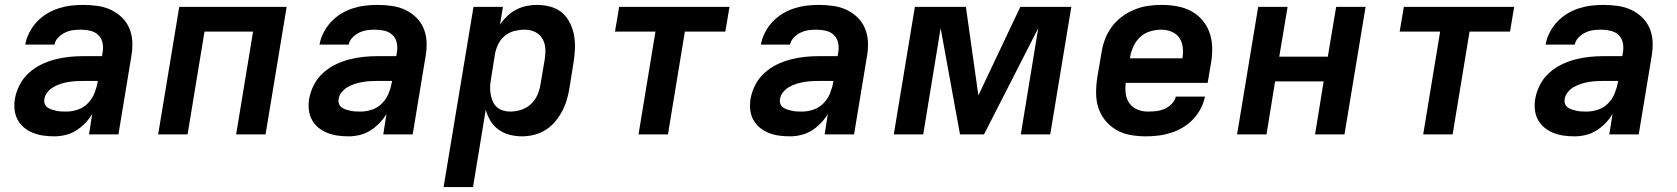

<svg xmlns="http://www.w3.org/2000/svg" viewBox="-20 -548 6840 783"><path d="M202 8Q179 8 157 5Q135 2 115 -6Q95 -14 78.5 -27.5Q62 -41 52 -59.5Q42 -78 39.5 -100.5Q37 -123 41 -146Q46 -174 60 -201.5Q74 -229 97 -250Q120 -271 147.5 -284.5Q175 -298 204 -305.5Q233 -313 261.5 -316Q290 -319 319 -319H396L399 -338Q402 -357 397.5 -375.5Q393 -394 380 -406Q367 -418 348.5 -422.5Q330 -427 310 -427Q294 -427 278 -425Q262 -423 246 -415.5Q230 -408 217.5 -395Q205 -382 202 -366H83Q87 -390 99 -414Q111 -438 129.5 -458Q148 -478 171 -492Q194 -506 219 -514Q244 -522 269 -525Q294 -528 319 -528Q348 -528 377 -524Q406 -520 431 -508.5Q456 -497 476 -478Q496 -459 507 -433.5Q518 -408 519.5 -379Q521 -350 516 -321L463 0H343L356 -83Q344 -63 327 -45.5Q310 -28 290 -15.5Q270 -3 247 2.5Q224 8 202 8ZM251 -93Q274 -93 297.5 -101Q321 -109 338.5 -127Q356 -145 365 -167.5Q374 -190 378 -213L379 -218H319Q304 -218 288.5 -217Q273 -216 258 -213.5Q243 -211 227.5 -206Q212 -201 198 -193Q184 -185 173.5 -172Q163 -159 161 -144Q159 -134 162.5 -124.5Q166 -115 174 -109.5Q182 -104 191.5 -101Q201 -98 210.5 -96Q220 -94 230.5 -93.5Q241 -93 251 -93Z M625 0 711 -520H1149L1063 0H943L1012 -419H814L745 0Z M1402 8Q1379 8 1357 5Q1335 2 1315 -6Q1295 -14 1278.5 -27.5Q1262 -41 1252 -59.5Q1242 -78 1239.5 -100.5Q1237 -123 1241 -146Q1246 -174 1260 -201.5Q1274 -229 1297 -250Q1320 -271 1347.5 -284.5Q1375 -298 1404 -305.5Q1433 -313 1461.5 -316Q1490 -319 1519 -319H1596L1599 -338Q1602 -357 1597.5 -375.5Q1593 -394 1580 -406Q1567 -418 1548.5 -422.5Q1530 -427 1510 -427Q1494 -427 1478 -425Q1462 -423 1446 -415.5Q1430 -408 1417.5 -395Q1405 -382 1402 -366H1283Q1287 -390 1299 -414Q1311 -438 1329.5 -458Q1348 -478 1371 -492Q1394 -506 1419 -514Q1444 -522 1469 -525Q1494 -528 1519 -528Q1548 -528 1577 -524Q1606 -520 1631 -508.5Q1656 -497 1676 -478Q1696 -459 1707 -433.5Q1718 -408 1719.5 -379Q1721 -350 1716 -321L1663 0H1543L1556 -83Q1544 -63 1527 -45.5Q1510 -28 1490 -15.5Q1470 -3 1447 2.5Q1424 8 1402 8ZM1451 -93Q1474 -93 1497.5 -101Q1521 -109 1538.5 -127Q1556 -145 1565 -167.5Q1574 -190 1578 -213L1579 -218H1519Q1504 -218 1488.5 -217Q1473 -216 1458 -213.5Q1443 -211 1427.5 -206Q1412 -201 1398 -193Q1384 -185 1373.5 -172Q1363 -159 1361 -144Q1359 -134 1362.5 -124.5Q1366 -115 1374 -109.5Q1382 -104 1391.5 -101Q1401 -98 1410.5 -96Q1420 -94 1430.5 -93.5Q1441 -93 1451 -93Z M1789 215 1911 -520H2031L2019 -447Q2031 -466 2048 -482Q2065 -498 2085 -508.5Q2105 -519 2126.5 -523.5Q2148 -528 2169 -528Q2198 -528 2225.5 -520.5Q2253 -513 2273 -495.5Q2293 -478 2305 -453Q2317 -428 2321.5 -401Q2326 -374 2324.5 -345Q2323 -316 2318 -287L2302 -187Q2298 -163 2291 -139.5Q2284 -116 2272 -93.5Q2260 -71 2243 -51Q2226 -31 2204 -17.5Q2182 -4 2157.5 2Q2133 8 2109 8Q2083 8 2058 1.5Q2033 -5 2013 -19.5Q1993 -34 1980 -55.5Q1967 -77 1961 -101L1909 215ZM2061 -93Q2083 -93 2105 -100Q2127 -107 2144.5 -123Q2162 -139 2171.5 -160.5Q2181 -182 2184 -203L2201 -303Q2205 -326 2204 -348.5Q2203 -371 2192.5 -389.5Q2182 -408 2162.5 -417.5Q2143 -427 2120 -427Q2100 -427 2079 -422Q2058 -417 2040.5 -403.5Q2023 -390 2013 -370Q2003 -350 1999 -330L1983 -230Q1980 -214 1979 -198Q1978 -182 1980.5 -166.5Q1983 -151 1988.5 -137Q1994 -123 2005 -112.5Q2016 -102 2030.5 -97.5Q2045 -93 2061 -93Z M2584 0 2653 -419H2488L2505 -520H2955L2938 -419H2773L2704 0Z M3202 8Q3179 8 3157 5Q3135 2 3115 -6Q3095 -14 3078.5 -27.5Q3062 -41 3052 -59.5Q3042 -78 3039.5 -100.5Q3037 -123 3041 -146Q3046 -174 3060 -201.5Q3074 -229 3097 -250Q3120 -271 3147.5 -284.5Q3175 -298 3204 -305.5Q3233 -313 3261.5 -316Q3290 -319 3319 -319H3396L3399 -338Q3402 -357 3397.5 -375.5Q3393 -394 3380 -406Q3367 -418 3348.5 -422.5Q3330 -427 3310 -427Q3294 -427 3278 -425Q3262 -423 3246 -415.5Q3230 -408 3217.5 -395Q3205 -382 3202 -366H3083Q3087 -390 3099 -414Q3111 -438 3129.5 -458Q3148 -478 3171 -492Q3194 -506 3219 -514Q3244 -522 3269 -525Q3294 -528 3319 -528Q3348 -528 3377 -524Q3406 -520 3431 -508.5Q3456 -497 3476 -478Q3496 -459 3507 -433.5Q3518 -408 3519.5 -379Q3521 -350 3516 -321L3463 0H3343L3356 -83Q3344 -63 3327 -45.5Q3310 -28 3290 -15.5Q3270 -3 3247 2.5Q3224 8 3202 8ZM3251 -93Q3274 -93 3297.5 -101Q3321 -109 3338.5 -127Q3356 -145 3365 -167.5Q3374 -190 3378 -213L3379 -218H3319Q3304 -218 3288.5 -217Q3273 -216 3258 -213.5Q3243 -211 3227.5 -206Q3212 -201 3198 -193Q3184 -185 3173.5 -172Q3163 -159 3161 -144Q3159 -134 3162.5 -124.5Q3166 -115 3174 -109.5Q3182 -104 3191.5 -101Q3201 -98 3210.5 -96Q3220 -94 3230.5 -93.5Q3241 -93 3251 -93Z M3625 0 3711 -520H3919L3970 -159L4141 -520H4349L4263 0H4143L4214 -433L3993 0H3895L3816 -433L3745 0Z M4653 8Q4621 8 4590 2.5Q4559 -3 4533 -18Q4507 -33 4488 -56Q4469 -79 4459.5 -108Q4450 -137 4450 -169Q4450 -201 4455 -233L4472 -333Q4476 -360 4486 -387Q4496 -414 4513.5 -438Q4531 -462 4555.5 -480Q4580 -498 4607 -509Q4634 -520 4661.5 -524Q4689 -528 4716 -528Q4749 -528 4780 -522.5Q4811 -517 4838 -502.5Q4865 -488 4884.5 -464.5Q4904 -441 4913.5 -412.5Q4923 -384 4923.5 -351.5Q4924 -319 4918 -287L4905 -210H4571Q4568 -187 4571 -165Q4574 -143 4586.5 -126Q4599 -109 4619 -101Q4639 -93 4662 -93Q4679 -93 4696 -95Q4713 -97 4729 -104Q4745 -111 4758.5 -124.5Q4772 -138 4775 -154H4894Q4889 -129 4876.5 -105Q4864 -81 4845.5 -61.5Q4827 -42 4803.5 -28Q4780 -14 4754.5 -6Q4729 2 4703.5 5Q4678 8 4653 8ZM4588 -310H4802Q4806 -333 4803.5 -354.5Q4801 -376 4790 -393Q4779 -410 4758.5 -418.5Q4738 -427 4716 -427Q4694 -427 4671.5 -420.5Q4649 -414 4631 -398Q4613 -382 4603 -360.5Q4593 -339 4589 -317Z M5025 0 5111 -520H5231L5197 -317H5395L5429 -520H5549L5463 0H5343L5378 -216H5180L5145 0Z M5784 0 5853 -419H5688L5705 -520H6155L6138 -419H5973L5904 0Z M6402 8Q6379 8 6357 5Q6335 2 6315 -6Q6295 -14 6278.5 -27.5Q6262 -41 6252 -59.5Q6242 -78 6239.5 -100.5Q6237 -123 6241 -146Q6246 -174 6260 -201.5Q6274 -229 6297 -250Q6320 -271 6347.5 -284.5Q6375 -298 6404 -305.5Q6433 -313 6461.5 -316Q6490 -319 6519 -319H6596L6599 -338Q6602 -357 6597.5 -375.5Q6593 -394 6580 -406Q6567 -418 6548.5 -422.5Q6530 -427 6510 -427Q6494 -427 6478 -425Q6462 -423 6446 -415.5Q6430 -408 6417.5 -395Q6405 -382 6402 -366H6283Q6287 -390 6299 -414Q6311 -438 6329.5 -458Q6348 -478 6371 -492Q6394 -506 6419 -514Q6444 -522 6469 -525Q6494 -528 6519 -528Q6548 -528 6577 -524Q6606 -520 6631 -508.5Q6656 -497 6676 -478Q6696 -459 6707 -433.5Q6718 -408 6719.5 -379Q6721 -350 6716 -321L6663 0H6543L6556 -83Q6544 -63 6527 -45.5Q6510 -28 6490 -15.5Q6470 -3 6447 2.5Q6424 8 6402 8ZM6451 -93Q6474 -93 6497.5 -101Q6521 -109 6538.5 -127Q6556 -145 6565 -167.5Q6574 -190 6578 -213L6579 -218H6519Q6504 -218 6488.5 -217Q6473 -216 6458 -213.5Q6443 -211 6427.5 -206Q6412 -201 6398 -193Q6384 -185 6373.5 -172Q6363 -159 6361 -144Q6359 -134 6362.5 -124.5Q6366 -115 6374 -109.5Q6382 -104 6391.5 -101Q6401 -98 6410.5 -96Q6420 -94 6430.5 -93.5Q6441 -93 6451 -93Z"/></svg>

Font: Iosevka Aile Oblique
Style: Bold
Weight: 700
Italic angle: -9°
Designer: Belleve Invis
Foundry: Belleve Invis
Version: Version 31.1.0; ttfautohint (v1.8.4)